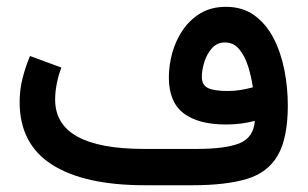

<svg xmlns="http://www.w3.org/2000/svg" viewBox="-20 -548 910 568"><path d="M733.9 -190.4Q693.4 -179.7 648.4 -179.7Q566.4 -179.7 522.9 -213.1Q479.5 -246.6 479.5 -318.8Q479.5 -354.5 489.5 -391.1Q499.5 -427.7 520.5 -458.7Q541.5 -489.7 573.2 -508.8Q605 -527.8 648.4 -527.8Q697.8 -527.8 732.4 -502.7Q767.1 -477.5 789.1 -435.3Q811 -393.1 821.3 -340.8Q831.5 -288.6 831.5 -234.9Q831.1 -138.7 801.5 -87.9Q772 -37.1 710 -18.6Q647.9 0 550.3 0H408.7Q229.5 0 133.8 -61Q38.1 -122.1 38.1 -246.1Q38.1 -282.7 46.9 -317.1Q55.7 -351.6 68.8 -382.3L161.6 -348.1Q153.3 -327.1 148.2 -301.8Q143.1 -276.4 143.1 -253.4Q143.1 -107.4 406.7 -107.4H560.5Q646.5 -107.4 688.2 -124Q730 -140.6 733.9 -190.4ZM728 -289.6Q723.6 -321.3 713.9 -352.1Q704.1 -382.8 687.5 -402.6Q670.9 -422.4 645.5 -422.4Q622.1 -422.4 606.9 -405.3Q591.8 -388.2 584.5 -364.5Q577.1 -340.8 577.1 -320.8Q577.1 -296.4 595.2 -287.6Q613.3 -278.8 653.8 -278.8Q672.4 -278.8 690.9 -281.7Q709.5 -284.7 728 -289.6Z"/></svg>

Font: Vazir Medium FD
Style: Medium-FD
Weight: 500
Designer: Saber Rastikerdar
Foundry: Saber Rastikerdar
Version: Version 30.0.0